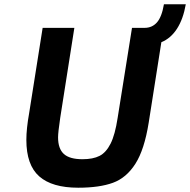

<svg xmlns="http://www.w3.org/2000/svg" viewBox="-20 -870 887 896"><path d="M733 -673 674 -298Q654 -172 612 -106Q570 -40 507 -17Q444 6 345 6Q223 6 163 -47Q103 -100 103 -217Q103 -269 116 -342L179 -740H327L261 -320Q251 -252 251 -229Q251 -176 278 -151.5Q305 -127 365 -127Q414 -127 444.5 -142.5Q475 -158 496 -199.5Q517 -241 529 -320L596 -740H655Q690 -740 712.5 -765.5Q735 -791 745 -850H847Q835 -781 806 -736Q777 -691 733 -673Z"/></svg>

Font: Exo
Style: Bold Italic
Weight: 700
Italic angle: -9°
Designer: Natanael Gama
Foundry: Natanael Gama
Version: Version 1.500; ttfautohint (v1.6)